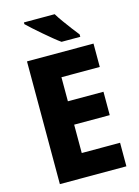

<svg xmlns="http://www.w3.org/2000/svg" viewBox="-136 -1004 780 1079"><g transform="rotate(-15 254.0 -465.0)"><path d="M461 0H74V-714H461V-578H238V-438H445V-302H238V-137H461ZM293 -930Q306 -908 326 -880.5Q346 -853 365.5 -827Q385 -801 399 -784V-770H290Q273 -782 248.5 -802Q224 -822 198.5 -844Q173 -866 150.5 -886Q128 -906 114 -920V-930Z"/></g></svg>

Font: Noto Sans Hebrew SemiCondensed ExtraBold
Style: Regular
Weight: 800
Width: 4
Designer: Monotype Design Team
Foundry: Monotype Imaging Inc.
Version: Version 2.004; ttfautohint (v1.8.4.7-5d5b)